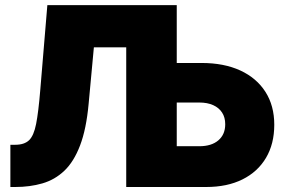

<svg xmlns="http://www.w3.org/2000/svg" viewBox="-20 -748 1142 768"><path d="M21.5 0V-168.9H41Q77.1 -168.9 96.2 -187Q115.2 -205.1 124.5 -252.4Q133.8 -299.8 141.1 -388.2L169.4 -727.5H498.5V-558.6H355.5L334.5 -332.5Q325.2 -231.4 300.3 -166.3Q275.4 -101.1 237.3 -64.9Q199.2 -28.8 149.4 -14.4Q99.6 0 41 0ZM607.4 -496.1H786.6Q876 -496.1 941.2 -466.1Q1006.3 -436 1041.7 -380.6Q1077.1 -325.2 1077.1 -249Q1077.1 -172.4 1043.9 -116.5Q1010.7 -60.5 949.7 -30.3Q888.7 0 804.7 0H484.9V-727.5H687V-163.1H777.3Q825.7 -163.1 853.3 -186.5Q880.9 -210 880.9 -251Q880.9 -278.3 868.4 -297.6Q856 -316.9 832.8 -327.4Q809.6 -337.9 777.3 -337.9H607.4Z"/></svg>

Font: Inter 28pt Black
Style: Regular
Weight: 900
Designer: Rasmus Andersson
Foundry: rsms
Version: Version 4.001;git-66647c0bb